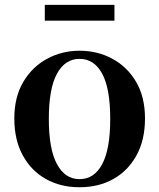

<svg xmlns="http://www.w3.org/2000/svg" viewBox="-20 -763 663 799"><path d="M311 16.2Q231.7 16.2 170.5 -18.3Q109.3 -52.8 74.5 -117Q39.6 -181.2 39.6 -269.8Q39.6 -359.1 76.8 -422Q114 -484.9 175.9 -518.4Q237.8 -551.9 311 -551.9Q385.1 -551.9 447.1 -518.8Q509 -485.6 546.2 -422.7Q583.4 -359.8 583.4 -269.8Q583.4 -180.5 548 -116.3Q512.6 -52 451.4 -17.9Q390.2 16.2 311 16.2ZM311 -17.5Q372 -17.5 405.4 -80.1Q438.7 -142.6 438.7 -268.1Q438.7 -394.2 405.4 -456.1Q372 -518 311 -518Q250.7 -518 217 -456.1Q183.2 -394.2 183.2 -268.1Q183.2 -142.6 217 -80.1Q250.7 -17.5 311 -17.5ZM166.4 -677.1V-742.8H456.3V-677.1Z"/></svg>

Font: Early Summer Mincho VF
Style: Regular
Weight: 250
Designer: GuiWonder
Version: Version 1.002